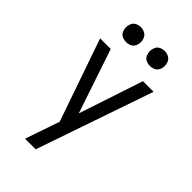

<svg xmlns="http://www.w3.org/2000/svg" viewBox="-281 -840 1138 1138"><g transform="rotate(45 288.0 -271.5)"><path d="M170 205H259L299 89L512 -530H423L289 -126L153 -530H64L244 -11L218 65Q206 100 194 135Q182 170 170 205ZM388 -623Q405 -623 420.5 -630Q436 -637 443.5 -652.5Q451 -668 451 -685Q451 -702 443.5 -717.5Q436 -733 420.5 -740.5Q405 -748 388 -748Q371 -748 355.5 -740.5Q340 -733 333 -717.5Q326 -702 326 -685Q326 -668 333 -652.5Q340 -637 355.5 -630Q371 -623 388 -623ZM188 -623Q205 -623 220.5 -630Q236 -637 243.5 -652.5Q251 -668 251 -685Q251 -702 243.5 -717.5Q236 -733 220.5 -740.5Q205 -748 188 -748Q171 -748 155.5 -740.5Q140 -733 133 -717.5Q126 -702 126 -685Q126 -668 133 -652.5Q140 -637 155.5 -630Q171 -623 188 -623Z"/></g></svg>

Font: Iosevka Sparkle
Style: Regular
Weight: 400
Designer: Belleve Invis
Foundry: Belleve Invis
Version: Version 4.5.0; ttfautohint (v1.8.3)